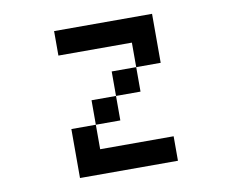

<svg xmlns="http://www.w3.org/2000/svg" viewBox="-74 -762 1038 858"><g transform="rotate(-10 444.5 -333.5)"><path d="M222.2 -555.6H555.6V-444.4H666.7V-666.7H222.2ZM333.3 -222.2H222.2V0H666.7V-111.1H333.3ZM444.4 -333.3H333.3V-222.2H444.4ZM555.6 -444.4H444.4V-333.3H555.6Z"/></g></svg>

Font: linjaSipiki
Style: Regular
Weight: 500
Foundry: Made with Bits'n'Picas by Kreative Software
Version: Version 1.3